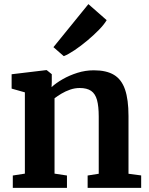

<svg xmlns="http://www.w3.org/2000/svg" viewBox="-20 -907 717 927"><path d="M100.1 -68.7V-461.1L36.1 -479.2V-548.5L202.6 -568.4H205.6L230 -548.8V-510.3L229 -486.3Q250.3 -506.1 282.6 -524.6Q315 -543.2 353.7 -555.4Q392.4 -567.6 433.1 -567.6Q493.8 -567.6 530.4 -545.5Q567.1 -523.3 583.7 -474.7Q600.4 -426.2 600.4 -347.1V-68.1L661.6 -60V0H403.1V-59.6L456.7 -68.1V-344.1Q456.7 -393.8 448.4 -424.1Q440 -454.4 419.9 -468.3Q399.8 -482.1 364.7 -482.1Q341.3 -482.1 318.7 -474.3Q296.1 -466.5 276.7 -454.9Q257.3 -443.4 243.3 -432.5V-68.7L303.3 -59.6V0H41.8V-59.6ZM289.1 -636.3H287.4L238 -679.3L406.8 -887.1L495 -809.7Q483 -789 457.6 -762.9Q432.2 -736.8 401.2 -710.9Q370.2 -685 340.3 -664.9Q310.4 -644.8 289.1 -636.3Z"/></svg>

Font: Merriweather 7pt Light
Style: Regular
Weight: 300
Designer: Eben Sorkin
Foundry: Eben Sorkin
Version: Version 2.200;gftools[0.9.31]